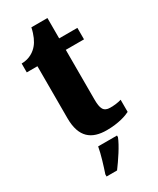

<svg xmlns="http://www.w3.org/2000/svg" viewBox="-221 -727 835 1014"><g transform="rotate(-30 196.5 -219.5)"><path d="M234 10C307 10 356 -8 377 -19V-93C358 -87 334 -84 309 -84C268 -84 258 -108 258 -165V-466H369V-536H258V-660H160C151 -617 136 -586 120 -567C103 -546 70 -520 20 -520V-466H85V-149C85 -31 143 10 234 10ZM110 208V221H174C206 178 250 113 266 71V61H151C144 103 123 170 110 208Z"/></g></svg>

Font: Noto Serif Myanmar Condensed Black
Style: Regular
Weight: 900
Width: 3
Designer: Ben Mitchell and the Monotype Design Team
Foundry: Monotype Imaging Inc.
Version: Version 2.106